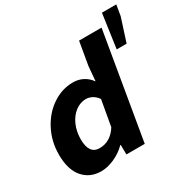

<svg xmlns="http://www.w3.org/2000/svg" viewBox="-188 -1021 1188 1206"><g transform="rotate(-30 406.0 -417.5)"><path d="M28 -210Q28 -306 70 -386.5Q112 -467 181.5 -513.5Q251 -560 330 -560Q371 -560 403.5 -542.5Q436 -525 456 -496H458L467 -600L496 -768H659L529 0H396L395 -70H392Q354 -32 304 -9.5Q254 13 208 13Q126 13 77 -44.5Q28 -102 28 -210ZM399 -195 432 -381Q417 -404 394.5 -416.5Q372 -429 348 -429Q308 -429 272.5 -402.5Q237 -376 216 -329Q195 -282 195 -225Q195 -118 271 -118Q350 -118 399 -195ZM708 -848H812L799 -770L745 -602H673Z"/></g></svg>

Font: Nebula Sans Bold
Style: Regular
Weight: 700
Italic angle: -9°
Designer: Paul D. Hunt for Adobe (as Source Sans)
Foundry: Nebula Entertainment & Broadcasting LLC
Version: Version 1.010